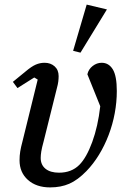

<svg xmlns="http://www.w3.org/2000/svg" viewBox="-20 -803 554 835"><path d="M36 -447 91 -492Q117 -514 135.5 -522Q154 -530 174 -530Q200 -530 217.5 -514.5Q235 -499 235 -472Q235 -461 233.5 -448.5Q232 -436 227 -418L170 -189Q162 -160 159.5 -144Q157 -128 157 -116Q157 -86 178 -69Q199 -52 237 -52Q291 -52 325 -86Q356 -117 381 -185Q406 -253 416 -341L360 -480Q365 -502 383 -516Q401 -530 422 -530Q453 -530 470.5 -501.5Q488 -473 488 -407Q488 -359 479 -310.5Q470 -262 452.5 -216Q435 -170 410.5 -130Q386 -90 356 -59Q318 -20 281.5 -4Q245 12 198 12Q138 12 101.5 -20.5Q65 -53 65 -106Q65 -126 68 -144.5Q71 -163 78 -189L144 -457L129 -466L56 -420ZM357 -783 445 -762 330 -574 298 -582Z"/></svg>

Font: IBM Plex Serif Text
Style: Italic
Weight: 450
Italic angle: -14°
Designer: Mike Abbink, Paul van der Laan, Pieter van Rosmalen
Foundry: Bold Monday
Version: Version 3.001